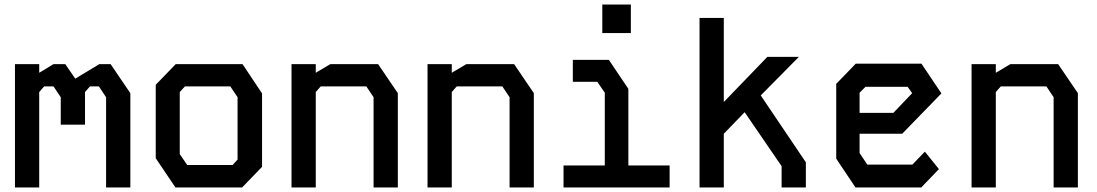

<svg xmlns="http://www.w3.org/2000/svg" viewBox="-20 -827 4840 847"><path d="M46 -544V0H153V-421L175 -446H216L248 -398V-277H355V-421L377 -446H416L448 -398V0H555V-416L468 -544H418L312 -480L268 -544H216L153 -506V-544Z M755 -544H1050L1136 -415V-91L1048 0H754L667 -129V-453ZM773 -147 806 -99H1006L1028 -123V-398L996 -446H796L773 -421Z M1266 -544V0H1373V-421L1395 -446H1596L1628 -398V0H1735V-416L1648 -544H1437L1373 -506V-544Z M1866 -544V0H1973V-421L1995 -446H2196L2228 -398V0H2335V-416L2248 -544H2037L1973 -506V-544Z M2507 -563V-466H2615L2648 -418V-97H2466V0H2934V-97H2752V-435L2666 -563ZM2637 -681V-807H2763V-681Z M3066 -748V0H3173V-237L3265 -332L3428 -94V0H3535V-111L3336 -406L3504 -576H3365L3173 -377V-748Z M3755 -546 3669 -457V-127L3754 0H4044L4122 -81L4060 -158L4005 -101H3806L3772 -152V-237H3960L4133 -415L4045 -546ZM3772 -418 3798 -444H3984L4004 -416L3921 -329H3772Z M4266 -544V0H4373V-421L4395 -446H4596L4628 -398V0H4735V-416L4648 -544H4437L4373 -506V-544Z"/></svg>

Font: Kode Mono SemiBold
Style: Regular
Weight: 600
Monospace: yes
Designer: Isa Ozler
Foundry: Kadena LLC
Version: Version 1.206;gftools[0.9.28]